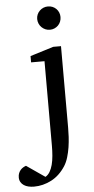

<svg xmlns="http://www.w3.org/2000/svg" viewBox="-141 -744 495 1009"><g transform="rotate(-5 106.5 -239.5)"><path d="M202.1 -64Q202.1 -41.5 200.7 -14.9Q199.2 11.7 195.1 38.6Q190.9 65.4 183.3 90.8Q175.8 116.2 163.1 136.2Q132.3 183.6 88.4 206.3Q44.4 229 -2.9 229Q-18.6 229 -32.2 225.8Q-45.9 222.7 -56.4 215.8Q-66.9 209 -73 198.5Q-79.1 188 -79.1 173.8Q-79.1 161.1 -75.2 151.6Q-71.3 142.1 -65.2 135Q-59.1 127.9 -51.3 123.3Q-43.5 118.7 -36.1 116.2L61 183.1Q74.7 175.3 84 159.9Q93.3 144.5 98.9 123.3Q104.5 102.1 106.7 75.9Q108.9 49.8 108.9 21V-422.9H38.1V-456.1L161.1 -494.1H202.1ZM212.9 -647Q212.9 -634.3 208.3 -622.8Q203.6 -611.3 195.3 -603Q187 -594.7 175.8 -589.8Q164.6 -585 151.9 -585Q139.2 -585 127.9 -589.8Q116.7 -594.7 108.2 -603Q99.6 -611.3 94.7 -622.8Q89.8 -634.3 89.8 -647Q89.8 -659.7 94.7 -670.9Q99.6 -682.1 108.2 -690.4Q116.7 -698.7 127.9 -703.4Q139.2 -708 151.9 -708Q164.6 -708 175.8 -703.4Q187 -698.7 195.3 -690.4Q203.6 -682.1 208.3 -670.9Q212.9 -659.7 212.9 -647Z"/></g></svg>

Font: Charis SIL Afr
Style: Regular
Weight: 400
Foundry: SIL International
Version: Version 5.000